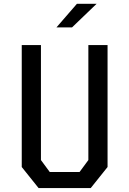

<svg xmlns="http://www.w3.org/2000/svg" viewBox="-20 -960 660 980"><path d="M177 0H443L529 -107.5V-730H431V-143L386 -82H234L189 -143V-730H91V-107.5ZM347.5 -820H268L372.5 -940.5H473Z"/></svg>

Font: Monaspace Krypton
Style: Regular
Weight: 400
Designer: Riley Cran & the Lettermatic Team
Foundry: Lettermatic
Version: Version 1.200 (Monaspace Krypton)